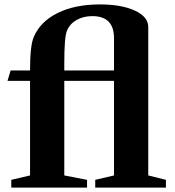

<svg xmlns="http://www.w3.org/2000/svg" viewBox="-20 -849 790 869"><path d="M14 -483 28 -530H116Q116 -644 133 -682Q163 -752 241.5 -790.5Q320 -829 432 -829Q530 -829 590.5 -801Q651 -773 651 -727V-55L731 -35V0H411V-35L496 -55V-483H271V-55L374 -35V0H31V-35L116 -55V-483ZM271 -564V-530H496V-676Q496 -776 398 -776Q357 -776 326.5 -758.5Q296 -741 283 -710Q271 -682 271 -564Z"/></svg>

Font: Libre Caslon Text
Style: Bold
Weight: 700
Designer: Pablo Impallari, Rodrigo Fuenzalida
Foundry: Pablo Impallari, Rodrigo Fuenzalida
Version: Version 1.002